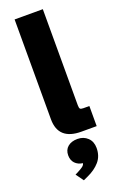

<svg xmlns="http://www.w3.org/2000/svg" viewBox="-187 -781 686 1096"><g transform="rotate(-20 156.0 -233.0)"><path d="M200.7 0Q61.5 0 61.5 -126V-732.4H232.9V-149.4Q232.9 -132.8 237.3 -127.4Q241.7 -122.1 257.3 -122.1H293.5V0ZM119.1 265.6 85.4 218.8 97.7 212.9Q122.6 200.2 134 191.7Q145.5 183.1 147.5 171.9Q118.2 168 100.8 149.7Q83.5 131.3 83.5 101.6Q83.5 68.4 105.7 49.8Q127.9 31.2 164.6 31.2Q201.7 31.2 226.1 54.4Q250.5 77.6 250.5 116.7Q250.5 166 221.9 199Q193.4 231.9 145.5 253.4Z"/></g></svg>

Font: Schibsted Grotesk ExtraBold
Style: Regular
Weight: 800
Designer: Bakken & Baeck AS, Henrik Kongsvoll
Foundry: Schibsted ASA
Version: Version 1.100; ttfautohint (v1.8.4.7-5d5b);gftools[0.9.25]